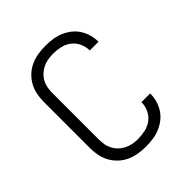

<svg xmlns="http://www.w3.org/2000/svg" viewBox="-206 -873 1012 1012"><g transform="rotate(-45 300.0 -367.5)"><path d="M297 8Q269 8 241.5 3.5Q214 -1 188.5 -12.5Q163 -24 142 -43.5Q121 -63 107.5 -87.5Q94 -112 88.5 -139.5Q83 -167 83 -195V-540Q83 -568 88.5 -595.5Q94 -623 107.5 -647.5Q121 -672 142 -691.5Q163 -711 188.5 -722.5Q214 -734 241.5 -738.5Q269 -743 297 -743Q324 -743 350 -739.5Q376 -736 400.5 -726Q425 -716 446 -700Q467 -684 481.5 -662Q496 -640 503.5 -614.5Q511 -589 511 -563Q511 -562 511 -561.5Q511 -561 511 -560H446Q446 -560 446 -560.5Q446 -561 446 -562Q446 -589 434 -614.5Q422 -640 400 -656.5Q378 -673 351 -679Q324 -685 297 -685Q278 -685 258 -681.5Q238 -678 220.5 -669.5Q203 -661 188.5 -647.5Q174 -634 164.5 -616.5Q155 -599 151.5 -579.5Q148 -560 148 -540V-195Q148 -175 151.5 -155.5Q155 -136 164.5 -118.5Q174 -101 188.5 -87.5Q203 -74 220.5 -65.5Q238 -57 258 -53.5Q278 -50 297 -50Q324 -50 351 -56Q378 -62 400 -78.5Q422 -95 434 -120.5Q446 -146 446 -173Q446 -174 446 -174.5Q446 -175 446 -175H511Q511 -174 511 -173.5Q511 -173 511 -172Q511 -146 503.5 -120.5Q496 -95 481.5 -73Q467 -51 446 -35Q425 -19 400.5 -9Q376 1 350 4.5Q324 8 297 8Z"/></g></svg>

Font: Iosevka Custom Light Extended
Style: Regular
Weight: 300
Width: 7
Monospace: yes
Designer: Belleve Invis
Foundry: Belleve Invis
Version: Version 11.2.4; ttfautohint (v1.8.4)